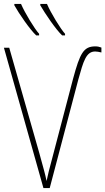

<svg xmlns="http://www.w3.org/2000/svg" viewBox="-20 -957 536 977"><path d="M219 -937H185V-930C210 -887 264 -807 296 -777H311V-785C288 -810 238 -892 219 -937ZM87 -937H53V-930C77 -887 132 -807 164 -777H179V-785C156 -810 106 -892 87 -937ZM464 -695C473 -695 484 -693 496 -690V-715C485 -719 477 -721 465 -721C405 -721 387 -686 352 -557L246 -153C230 -95 225 -72 217 -36C208 -79 204 -90 180 -178L27 -714H0L201 0H233L379 -554C404 -644 418 -695 464 -695Z"/></svg>

Font: Noto Sans Condensed Thin
Style: Regular
Weight: 100
Width: 3
Designer: Monotype Design Team
Foundry: Monotype Imaging Inc.
Version: Version 2.013